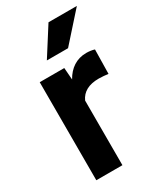

<svg xmlns="http://www.w3.org/2000/svg" viewBox="-189 -823 761 896"><g transform="rotate(-30 191.5 -375.0)"><path d="M354.5 -531.7C344.2 -535.6 325.7 -538.1 310.5 -538.1C257.8 -538.1 217.8 -510.3 191.9 -463.9L187 -528.3H54.7V0H195.3V-348.1C212.4 -386.2 247.6 -405.3 301.3 -405.3C316.9 -405.3 338.4 -403.3 352.1 -401.4ZM248.5 -599.6 382.8 -750H230L134.3 -599.6Z"/></g></svg>

Font: Vazirmatn
Style: Bold
Weight: 700
Designer: Saber Rastikerdar
Foundry: Saber Rastikerdar
Version: Version 33.003